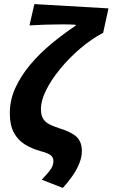

<svg xmlns="http://www.w3.org/2000/svg" viewBox="-20 -730 550 938"><path d="M287 188 184 148Q203 128 222 105Q241 82 241 57Q241 38 226.5 27.5Q212 17 177 8Q134 -4 100.5 -25Q67 -46 47.5 -82.5Q28 -119 28 -177Q28 -242 55.5 -301.5Q83 -361 129 -415.5Q175 -470 232 -517Q289 -564 350 -605V-609Q326 -611 285.5 -611Q245 -611 201 -609.5Q157 -608 124 -606L148 -710L510 -689L484 -570Q426 -539 372 -493Q318 -447 274.5 -394Q231 -341 205.5 -290Q180 -239 180 -197Q180 -171 188.5 -154Q197 -137 216.5 -125.5Q236 -114 268 -104Q330 -85 355 -60.5Q380 -36 380 8Q380 38 366.5 70.5Q353 103 331.5 133Q310 163 287 188Z"/></svg>

Font: Source Sans 3 ExtraBold
Style: Italic
Weight: 800
Italic angle: -11°
Version: Version 3.052;hotconv 1.1.0;makeotfexe 2.6.0